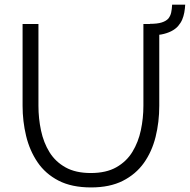

<svg xmlns="http://www.w3.org/2000/svg" viewBox="-20 -815 830 840"><path d="M378.3 5Q293.6 5 236 -24.8Q178.5 -54.6 144.1 -105.5Q109.6 -156.5 94.2 -220.5Q78.8 -284.5 78.8 -352.2V-710H148.2V-352.2Q148.2 -296.6 159.5 -243.8Q170.7 -190.9 196.6 -149.1Q222.5 -107.3 266.8 -82.7Q311 -58 377.3 -58Q444.6 -58 489.1 -83.3Q533.7 -108.6 559.4 -150.9Q585.2 -193.2 596.3 -245.6Q607.4 -297.9 607.4 -352.2V-710H676.8V-352.2Q676.8 -280.8 660.7 -216.1Q644.6 -151.5 609.4 -102Q574.1 -52.6 517.2 -23.8Q460.3 5 378.3 5ZM634.7 -659.7 636.1 -710.7Q668.4 -710.7 687.4 -716.7Q706.4 -722.7 716.4 -733.7Q725.8 -745.5 728.9 -760.2Q732.1 -774.8 733.1 -794.7H790.3Q789.3 -776.7 786.3 -760.2Q783.2 -743.6 777.1 -729.2Q771 -714.8 759.2 -700.9Q747.6 -687.7 728.8 -678.2Q709.9 -668.8 685.8 -664.2Q661.7 -659.7 634.7 -659.7Z"/></svg>

Font: Raleway Thin
Style: Regular
Weight: 100
Designer: Matt McInerney, Pablo Impallari, Rodrigo Fuenzalida
Foundry: Matt McInerney, Pablo Impallari, Rodrigo Fuenzalida
Version: Version 4.026